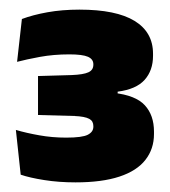

<svg xmlns="http://www.w3.org/2000/svg" viewBox="-20 -732 354 399"><path d="M137 -353Q102 -353 72 -357.8Q42 -362.5 23 -369L13 -462Q35 -455.5 61.8 -450.8Q88.5 -446 117.5 -446Q151 -446 162.5 -452Q174 -458 174 -468.5V-470Q174 -475 172 -478.8Q170 -482.5 165.5 -485Q161 -487.5 153.2 -489Q145.5 -490.5 133.5 -491L59 -493V-574L129 -576Q153.5 -577 163.8 -581.8Q174 -586.5 174 -597.5V-598.5Q174 -609 162.8 -614Q151.5 -619 124 -619Q91.5 -619 63 -613.8Q34.5 -608.5 15.5 -603.5L25.5 -692.5Q48 -701 78.5 -706.5Q109 -712 145 -712Q221.5 -712 259.8 -688.5Q298 -665 298 -620.5V-616Q298 -585.5 280.5 -566Q263 -546.5 224.5 -541.5V-527.5L216 -539Q262 -534 281 -513.2Q300 -492.5 300 -458.5V-453.5Q300 -422.5 282.2 -399.8Q264.5 -377 228.2 -365Q192 -353 137 -353Z"/></svg>

Font: Anek Telugu Medium ExtraBold
Style: Regular
Weight: 800
Version: Version 1.003